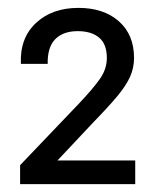

<svg xmlns="http://www.w3.org/2000/svg" viewBox="-20 -877 395 487"><path d="M31 -458 179 -613Q216 -652 233.5 -677Q251 -702 251 -730Q251 -765 231.5 -781.5Q212 -798 177 -798Q140 -798 120 -777.5Q100 -757 101 -715H33Q30 -780 71 -818.5Q112 -857 179 -857Q243 -857 281.5 -823Q320 -789 320 -730Q320 -705 310 -682.5Q300 -660 277.5 -633Q255 -606 217 -567L92 -434L80 -470H323V-410H31Z"/></svg>

Font: 42dot Sans Light Medium
Style: Regular
Weight: 500
Version: Version 1.000